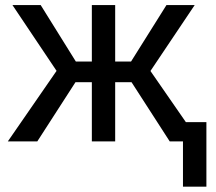

<svg xmlns="http://www.w3.org/2000/svg" viewBox="-20 -548 837 744"><path d="M489.7 -229.5 637.7 0H752L563 -272.9L734.4 -528.3H625L487.8 -309.6H426.3V-528.3H335.9V-309.6H273.9L137.7 -528.3H28.3L199.2 -273.4L10.3 0H124.5L272.5 -229.5H335.9V0H426.3V-229.5ZM779.8 175.3V-74.7H689V175.3Z"/></svg>

Font: Roboto1
Style: rg
Weight: 400
Designer: Google
Version: Version 2.137; 2017